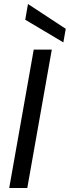

<svg xmlns="http://www.w3.org/2000/svg" viewBox="-20 -947 351 967"><path d="M26.4 0 149.9 -697.2H240.9L117.4 0ZM107.1 -847.7 120.9 -926.8 311.1 -801.9 299.1 -733.5Z"/></svg>

Font: Poppins Variable
Style: Italic
Weight: 100
Italic angle: -10°
Designer: Jonny Pinhorn
Foundry: Indian Type Foundry
Version: Version 6.000